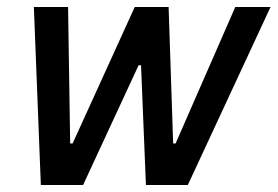

<svg xmlns="http://www.w3.org/2000/svg" viewBox="-20 -530 795 550"><path d="M97 0 77 -510H175L181 -119H188L366 -510H463L476 -119H483L654 -510H755L518 0H398L384 -343H377L218 0Z"/></svg>

Font: Saira SemiCondensed Medium
Style: Italic
Weight: 500
Width: 4
Italic angle: -12°
Designer: Hector Gatti with collaboration of the Omnibus-Type team
Foundry: Omnibus-Type
Version: Version 1.101